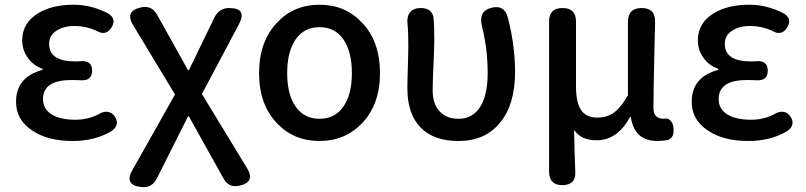

<svg xmlns="http://www.w3.org/2000/svg" viewBox="-20 -584 3413 813"><path d="M288 13Q182 13 117 -31Q48 -76 48 -153Q48 -258 160 -288V-293Q119 -307 96 -342Q74 -374 74 -413Q74 -486 140 -527Q199 -564 292 -564Q367 -564 438 -527Q474 -505 453 -469Q429 -429 388 -454Q343 -474 297 -474Q249 -474 219 -454Q188 -434 188 -398Q188 -324 298 -324Q315 -324 323 -325Q370 -328 370 -285Q370 -242 324 -244Q309 -245 281 -245Q162 -245 162 -164Q162 -123 198 -100Q234 -77 300 -77Q352 -77 397 -100Q417 -113 436 -110.5Q455 -108 467 -89Q489 -54 451 -28Q381 13 288 13Z M926 171 780 -91H776L644 172Q623 213 578 208Q504 200 541 135L613 8L721 -184L544 -477Q508 -536 574 -552Q621 -564 645 -522L776 -287H780L889 -512Q909 -550 950 -550Q1029 -550 991 -480L835 -186L1026 128Q1062 187 995 202Q948 213 926 171Z M1333 13Q1224 13 1153 -62Q1077 -141 1077 -274Q1077 -408 1153 -488Q1224 -564 1333 -564Q1442 -564 1513 -488Q1589 -409 1589 -274Q1589 -142 1513 -62Q1441 13 1333 13ZM1333 -81Q1399 -81 1435 -134Q1470 -185 1470 -274.5Q1470 -364 1435 -416Q1399 -469 1333 -469Q1267 -469 1231 -416Q1196 -364 1196 -274.5Q1196 -185 1231 -134Q1267 -81 1333 -81Z M1921 13Q1816 13 1760.5 -44.5Q1705 -102 1705 -210Q1705 -240 1707 -301.5Q1709 -363 1709 -394Q1709 -451 1705.5 -482.5Q1702 -514 1716.5 -532Q1731 -550 1761 -550Q1811 -550 1816 -506Q1819 -479 1819 -419Q1819 -392 1816 -321Q1812 -238 1812 -202Q1812 -141 1845 -109Q1873 -81 1922 -81Q1979 -81 2011 -128Q2045 -178 2045 -275Q2045 -376 2021 -472Q2013 -502 2022 -523Q2032 -544 2061 -551Q2115 -565 2130 -511Q2161 -392 2161 -279Q2161 -140 2096 -63Q2034 13 1921 13Z M2361 200Q2305 200 2305 142V-175V-493Q2305 -550 2362 -550Q2419 -550 2419 -493V-218Q2419 -150 2440.5 -118Q2462 -86 2510 -86Q2547 -86 2575 -104Q2608 -126 2639 -181V-492Q2639 -550 2697 -550Q2756 -550 2754 -490Q2753 -464 2752 -412Q2747 -208 2747 -126Q2747 -81 2791 -81Q2792 -81 2793 -81Q2807 -85 2817.5 -75Q2828 -65 2831 -48Q2838 -1 2808 9Q2784 13 2763 13Q2666 13 2651 -89H2648Q2595 10 2506 10Q2440 10 2411 -34Q2413 79 2416 140Q2420 200 2361 200Z M3149 13Q3043 13 2978 -31Q2909 -76 2909 -153Q2909 -258 3021 -288V-293Q2980 -307 2957 -342Q2935 -374 2935 -413Q2935 -486 3001 -527Q3060 -564 3153 -564Q3228 -564 3299 -527Q3335 -505 3314 -469Q3290 -429 3249 -454Q3204 -474 3158 -474Q3110 -474 3080 -454Q3049 -434 3049 -398Q3049 -324 3159 -324Q3176 -324 3184 -325Q3231 -328 3231 -285Q3231 -242 3185 -244Q3170 -245 3142 -245Q3023 -245 3023 -164Q3023 -123 3059 -100Q3095 -77 3161 -77Q3213 -77 3258 -100Q3278 -113 3297 -110.5Q3316 -108 3328 -89Q3350 -54 3312 -28Q3242 13 3149 13Z"/></svg>

Font: GenSenRounded TW M
Style: Regular
Weight: 500
Version: Version 1.501;PS 1;hotconv 16.6.51;makeotf.lib2.5.65220